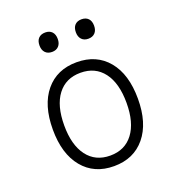

<svg xmlns="http://www.w3.org/2000/svg" viewBox="-148 -943 995 1077"><g transform="rotate(-20 350.0 -404.5)"><path d="M350 14Q232 14 164 -68.5Q96 -151 96 -296Q96 -442 164 -524Q232 -606 350 -606Q468 -606 536 -524Q604 -442 604 -296Q604 -151 536 -68.5Q468 14 350 14ZM350 -49Q438 -49 487 -114Q536 -179 536 -296Q536 -414 487 -478.5Q438 -543 350 -543Q262 -543 213 -478.5Q164 -414 164 -296Q164 -179 213 -114Q262 -49 350 -49ZM242 -707Q216 -707 201.5 -722.5Q187 -738 187 -765Q187 -793 201.5 -808Q216 -823 242 -823Q267 -823 281.5 -808Q296 -793 296 -765Q296 -738 281.5 -722.5Q267 -707 242 -707ZM458 -707Q433 -707 418.5 -722.5Q404 -738 404 -765Q404 -793 418.5 -808Q433 -823 458 -823Q484 -823 498.5 -808Q513 -793 513 -765Q513 -738 498.5 -722.5Q484 -707 458 -707Z"/></g></svg>

Font: Martian Mono ExtraLight
Style: Regular
Weight: 200
Monospace: yes
Designer: Roman Shamin
Foundry: Evil Martians
Version: Version 1.000; ttfautohint (v1.8.4.7-5d5b)